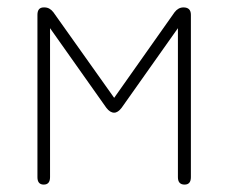

<svg xmlns="http://www.w3.org/2000/svg" viewBox="-20 -498 617 518"><path d="M98 0Q81 0 81 -20V-458Q81 -478 98 -478H100Q114 -478 124 -465L288 -234L451 -465Q461 -478 475 -478Q495 -478 495 -458V-20Q495 0 478 0Q460 0 460 -20V-422L308 -207Q298 -194 288 -194Q277 -194 267 -207L115 -422V-20Q115 0 98 0Z"/></svg>

Font: Zen Maru Gothic Light
Style: Regular
Weight: 300
Designer: Yoshimichi Ohira
Foundry: Positype
Version: Version 1.001